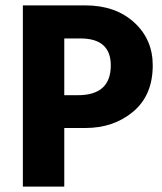

<svg xmlns="http://www.w3.org/2000/svg" viewBox="-20 -694 603 714"><path d="M297 -218H219V0H65V-674H297Q409 -674 478.5 -611Q548 -548 548 -451Q548 -340 475.5 -279Q403 -218 297 -218ZM279 -551H219V-340H270Q392 -340 392 -451Q392 -551 279 -551Z"/></svg>

Font: Hind Guntur
Style: Bold
Weight: 700
Designer: Manushi Parikh, Hitesh Malaviya
Foundry: Indian Type Foundry
Version: Version 1.002;PS 1.0;hotconv 1.0.86;makeotf.lib2.5.63406; tt